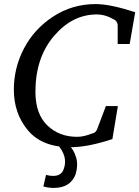

<svg xmlns="http://www.w3.org/2000/svg" viewBox="-20 -707 684 943"><path d="M260 0H314Q342 27 353.5 65Q365 103 351 150Q325 216 244 216Q219 216 193 209L206 152Q224 157 241 157Q282 157 293 123Q316 62 260 0ZM644 -647 617 -491H558V-584Q558 -592 552.5 -600.5Q547 -609 540 -611Q498 -636 455 -636Q335 -636 244.5 -529.5Q154 -423 154 -256Q154 -148 212 -91.5Q270 -35 359 -35Q392 -35 434 -52Q449 -54 457 -72L500 -186H559L532 -24Q412 16 326 16Q187 16 117.5 -66.5Q48 -149 48 -267Q48 -374 98 -469.5Q148 -565 241.5 -626Q335 -687 450 -687Q521 -687 644 -647Z"/></svg>

Font: Veleka
Style: Italic
Weight: 400
Italic angle: -12°
Designer: Stefan Peev, Context Ltd, 2016; SIL International, 1997-2014.
Foundry: Stefan Peev, Context Ltd, 2016
Version: Version 1.000